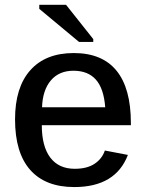

<svg xmlns="http://www.w3.org/2000/svg" viewBox="-20 -755 596 785"><path d="M150.9 -243.2Q150.9 -156.7 185.5 -110.8Q220.2 -64.9 285.6 -64.9Q335.9 -64.9 366.7 -85.4Q397.5 -106 408.7 -139.6L502.9 -121.6Q452.6 9.8 283.7 9.8Q165.5 9.8 103.5 -60.3Q41.5 -130.4 41.5 -267.1Q41.5 -397.9 104 -468Q166.5 -538.1 281.7 -538.1Q397.5 -538.1 456.3 -466.1Q515.1 -394 515.1 -252V-243.2ZM410.2 -316.4Q404.3 -393.6 371.8 -429.7Q339.4 -465.8 280.3 -465.8Q221.7 -465.8 188 -426.3Q154.3 -386.7 151.9 -316.4ZM361.3 -595.2V-583.5H303.2L140.6 -718.8V-735.4H250Z"/></svg>

Font: Arimo Medium
Style: Regular
Weight: 500
Designer: Steve Matteson
Foundry: Monotype Imaging Inc.
Version: Version 1.33